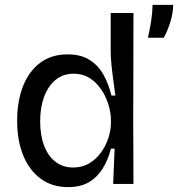

<svg xmlns="http://www.w3.org/2000/svg" viewBox="-20 -751 727 784"><path d="M258 13Q193 13 146.5 -21Q100 -55 75 -116Q50 -177 50 -258Q50 -338 74 -399Q98 -460 144 -494.5Q190 -529 256 -529Q311 -529 346.5 -506Q382 -483 403 -445Q424 -407 435 -361H451Q447 -392 442.5 -424.5Q438 -457 435 -487.5Q432 -518 432 -542V-698H525L524 -252L525 0H442L448 -144H433Q421 -97 398.5 -61.5Q376 -26 342 -6.5Q308 13 258 13ZM279 -67Q316 -67 344.5 -84Q373 -101 393 -129Q413 -157 423 -189Q433 -221 433 -250V-262Q433 -282 427.5 -306.5Q422 -331 410 -356.5Q398 -382 380 -403Q362 -424 337.5 -437Q313 -450 281 -450Q237 -450 206.5 -424.5Q176 -399 160 -355.5Q144 -312 144 -256Q144 -199 160 -156.5Q176 -114 206.5 -90.5Q237 -67 279 -67ZM584 -597Q592 -632 596 -658Q600 -684 601.5 -702Q603 -720 603 -731H687Q687 -700 676.5 -664.5Q666 -629 649 -597Z"/></svg>

Font: Bricolage Grotesque 24pt
Style: Regular
Weight: 400
Designer: Mathieu Triay
Foundry: Atelier Triay
Version: Version 1.001;gftools[0.9.33.dev8+g029e19f]